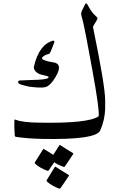

<svg xmlns="http://www.w3.org/2000/svg" viewBox="-20 -811 697 1121"><path d="M492 -782Q503 -760 516 -742.5Q529 -725 545 -712Q553 -705 545 -693L527 -663Q523 -656 523 -653Q558 -483 576 -375.5Q594 -268 594 -224V-175Q593 -144 586 -112.5Q579 -81 565 -49Q541 6 227 0Q137 -2 73 -12Q66 -14 66 -21Q64 -53 63.5 -74Q63 -95 64 -107Q64 -116 71 -112Q111 -96 205 -95Q494 -89 556 -132Q562 -168 519 -403Q476 -639 468 -670Q464 -686 461 -698Q458 -710 456 -717Q451 -734 458 -748L477 -786Q480 -792 484 -791Q489 -789 492 -782ZM291 -574Q295 -574 297 -570Q298 -567 297 -563L276 -510Q271 -498 265 -496Q238 -490 226 -475Q220 -468 240 -459Q251 -455 263.5 -452Q276 -449 291 -447Q359 -437 289 -338Q267 -309 247 -303Q229 -297 177 -302Q152 -304 132 -309Q112 -314 97 -319Q86 -324 86 -332Q86 -341 96 -341Q122 -343 163 -344Q244 -345 261 -355Q265 -357 263 -362Q262 -365 255 -367L226 -374Q200 -380 188 -394Q174 -409 179 -426Q209 -552 291 -574ZM264 184Q262 187 256 186Q237 179 219 169Q201 159 185 145Q181 141 184 136L232 60Q234 57 241 62Q244 64 256.5 71.5Q269 79 291 93L326 38Q329 33 336 39Q340 42 357.5 53Q375 64 406 83Q410 86 407 89L358 162Q356 165 351 163Q350 163 350 163Q336 158 322.5 151.5Q309 145 297 136ZM333 288Q331 291 325 290Q306 283 288 273Q270 263 254 249Q250 245 253 240L300 164Q303 160 310 166Q314 169 331.5 180Q349 191 380 210Q385 213 382 216Z"/></svg>

Font: Amiri
Style: Regular
Weight: 400
Designer: Khaled Hosny
Version: Version 0.114